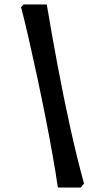

<svg xmlns="http://www.w3.org/2000/svg" viewBox="-20 -724 453 866"><path d="M241 122Q232 59 217.5 -23Q203 -105 185 -196Q167 -287 147.5 -378Q128 -469 109.5 -550Q91 -631 75 -692L87 -704H191Q213 -572 239.5 -430.5Q266 -289 296 -152.5Q326 -16 359 104L344 122Z"/></svg>

Font: Albura ExtraBold
Style: Italic
Weight: 758
Italic angle: -7°
Designer: Mercedes Jáuregui
Foundry: Omnibus-Type Team
Version: Version 1.000; ttfautohint (v1.8.3)